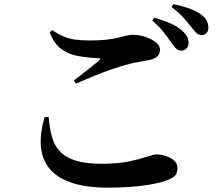

<svg xmlns="http://www.w3.org/2000/svg" viewBox="-20 -853 1040 905"><path d="M786.8 -652.9Q773 -673.1 752.7 -699.6Q732.4 -726.1 697.5 -756.3L707.4 -769.7Q749.5 -757.8 783.7 -742.7Q817.8 -727.7 840.4 -706.5Q856.7 -692.5 863 -678.2Q869.4 -663.9 868.6 -649.7Q868.6 -634.3 858.5 -624.2Q848.4 -614.1 832.1 -614.1Q819.6 -614.8 809.4 -624.9Q799.2 -635.1 786.8 -652.9ZM879.4 -728.4Q865.8 -745.9 846.6 -768Q827.4 -790 788.1 -820.5L797 -833.4Q839.6 -824.9 873.2 -812.7Q906.7 -800.5 927.4 -784.8Q946.7 -770.7 954.4 -755.3Q962.2 -740 962.2 -722.8Q962.2 -706.7 953.7 -697.1Q945.2 -687.6 929.6 -687.6Q914.9 -687.6 904.6 -698.5Q894.2 -709.4 879.4 -728.4ZM214.3 -700.5 226 -710.8Q254.7 -691.7 279.9 -681Q305.1 -670.3 334.4 -666.3Q363.6 -662.3 404 -662.3Q453.3 -662.3 485.2 -666.3Q517.1 -670.3 538.2 -675.7Q559.4 -681.2 575.5 -685.1Q591.7 -689.1 609.8 -689.1Q627.6 -689.1 649.2 -683.7Q670.7 -678.3 690.1 -668.8Q709.5 -659.3 722 -646.4Q734.4 -633.4 734.4 -619.4Q734.4 -580.1 682.4 -569.7Q659 -565.7 631.3 -560.8Q603.7 -555.9 575.8 -547.7Q546.2 -540.2 507.5 -526.8Q468.7 -513.4 425.7 -495.9Q382.7 -478.5 337.9 -458.6L328.2 -474Q357.6 -495.6 391.4 -522.6Q425.2 -549.6 447.2 -567.2Q459.5 -577.9 442.9 -578.6Q391.4 -581 346.5 -589.2Q301.6 -597.5 267.9 -622.7Q234.3 -648 214.3 -700.5ZM209.6 -301.2 189.8 -300.9Q168.8 -228.4 172.4 -167.8Q176 -107.2 209.7 -62.7Q243.5 -18.1 312.4 6.6Q381.3 31.4 491 31.4Q577.5 31.4 648.9 22.4Q720.4 13.5 761.2 -0.9Q793.8 -12.8 805 -25.1Q816.3 -37.4 816.3 -61.3Q816.3 -82.9 799.6 -97Q783 -111.1 760.2 -118.2Q737.5 -125.2 718.7 -125.2Q705 -125.2 672.8 -114.4Q640.6 -103.5 588.1 -92.3Q535.5 -81.1 458.3 -81.1Q384.6 -81.1 337.4 -95.6Q290.3 -110.1 263.4 -138.2Q236.6 -166.4 225 -207.5Q213.4 -248.6 209.6 -301.2Z"/></svg>

Font: Noto Serif JP
Style: Regular
Weight: 200
Designer: Ryoko NISHIZUKA 西塚涼子 (kana & ideographs); Frank Grießhammer (Latin, Greek & Cyrillic); Wenlong ZHANG 张文龙 (bopomofo); San
Foundry: Adobe
Version: Version 2.001;hotconv 1.1.0;makeotfexe 2.6.0